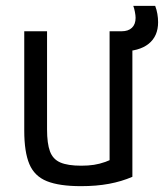

<svg xmlns="http://www.w3.org/2000/svg" viewBox="-20 -627 561 657"><path d="M257 10Q183 10 140.5 -7Q98 -24 80.5 -65.5Q63 -107 63 -180V-520H141V-184Q141 -136 151 -109Q161 -82 186.5 -71Q212 -60 258 -60Q282 -60 301.5 -63Q321 -66 340.5 -73Q360 -80 383 -92L355 -42V-520H433V-22Q396 -6 353 2Q310 10 257 10ZM394 -451Q381 -451 366 -457L359 -520H396Q419 -520 431.5 -532Q444 -544 444 -566Q444 -574 441.5 -587Q439 -600 436 -607H511Q516 -594 518.5 -579.5Q521 -565 521 -551Q521 -503 488.5 -477Q456 -451 394 -451Z"/></svg>

Font: M PLUS Code Latin
Style: Regular
Weight: 400
Designer: Coji Morishita
Foundry: UNDERFOREST DESIGN
Version: Version 1.002; ttfautohint (v1.8.3)